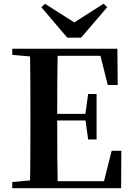

<svg xmlns="http://www.w3.org/2000/svg" viewBox="-20 -999 706 1019"><path d="M219.1 -978.7 410.9 -856.7H338.1L529.9 -979.4L548.8 -960.8L410.6 -799.2H336.9L199.5 -960.8ZM45.1 0V-32.6L198.2 -47.3H212.6V0ZM138.6 0Q140.6 -85.2 141 -171.8Q141.4 -258.5 141.4 -346.1V-393.6Q141.4 -481.3 141 -567.7Q140.6 -654.1 138.6 -740.5H286.3Q284.6 -655.6 284.1 -567.7Q283.6 -479.8 283.6 -387.2V-359.2Q283.6 -263 284.1 -174.8Q284.6 -86.6 286.3 0ZM212.6 0V-37.4H595.3L523.6 -3.7L572.5 -198.6H623.9L622.9 0ZM212.6 -359.5V-394.7H458.6V-359.5ZM447.8 -258.7 432.6 -369.7V-390.7L447.8 -500.1H492.7V-258.7ZM45.1 -707.9V-740.5H212.6V-694.2H198.2ZM551.8 -548 504.4 -738.1 574.9 -702.9H212.6V-740.5H603L604.7 -548Z"/></svg>

Font: Noto Serif HK
Style: Regular
Weight: 200
Designer: Ryoko NISHIZUKA 西塚涼子 (kana & ideographs); Frank Grießhammer (Latin, Greek & Cyrillic); Wenlong ZHANG 张文龙 (bopomofo); San
Foundry: Adobe
Version: Version 2.001;hotconv 1.1.0;makeotfexe 2.6.0